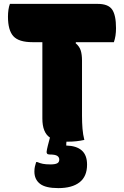

<svg xmlns="http://www.w3.org/2000/svg" viewBox="-20 -720 640 988"><path d="M414 0Q374 9 331 9Q327 9 322 9Q322 15 321 19V29Q373 30 400.5 54Q428 78 428 127Q428 188 389.5 218Q351 248 280 248Q214 248 185.5 225.5Q157 203 157 163Q157 148 159.5 137.5Q162 127 166 114H172Q186 120 200.5 123Q215 126 240 126Q263 126 274 120.5Q285 115 285 101Q285 89 274.5 82Q264 75 235 75Q225 75 222 70Q219 65 220 60Q221 50 226 30Q231 10 237 -12Q198 -38 198 -110V-503H147Q77 -503 49 -533.5Q21 -564 21 -634Q21 -653 23.5 -670Q26 -687 31 -700H483Q537 -700 557 -671Q577 -642 577 -575Q577 -534 566 -503H371L369 -498Q389 -481 395.5 -460Q402 -439 402 -408V-125Q402 -89 404.5 -58Q407 -27 414 0Z"/></svg>

Font: Recursive Mn Csl St Blk
Style: Regular
Weight: 900
Monospace: yes
Version: Version 1.079;hotconv 1.0.112;makeotfexe 2.5.65598; ttfautoh